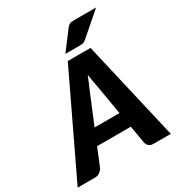

<svg xmlns="http://www.w3.org/2000/svg" viewBox="-259 -1077 1140 1221"><g transform="rotate(-30 311.0 -467.0)"><path d="M0 0ZM637.5 0H511.5Q490.5 0 478.8 -9.8Q467 -19.5 462.5 -35.5L440 -166.5H192.5L138.5 -35.5Q131.5 -22 116.2 -11Q101 0 81.5 0H-46.5L301.5 -728.5H468.5ZM238 -277.5H421L385.5 -485.5Q381.5 -505 376.8 -531.5Q372 -558 367.5 -589Q355.5 -558 343.8 -531.2Q332 -504.5 323.5 -484.5ZM628 -933.5 463.5 -791Q457 -785.5 451.8 -782.5Q446.5 -779.5 440.8 -778Q435 -776.5 428.8 -776Q422.5 -775.5 414.5 -775.5H311L413 -910.5Q419.5 -918.5 425.5 -923.2Q431.5 -928 438 -930.2Q444.5 -932.5 452.5 -933Q460.5 -933.5 471 -933.5Z"/></g></svg>

Font: Lato Black
Style: Italic
Weight: 900
Italic angle: -7°
Designer: Lukasz Dziedzic
Foundry: tyPoland Lukasz Dziedzic
Version: Version 2.007; 2014-02-27